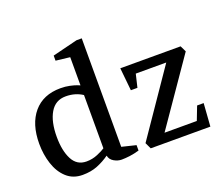

<svg xmlns="http://www.w3.org/2000/svg" viewBox="-120 -909 1282 1101"><g transform="rotate(-20 520.5 -359.0)"><path d="M210 10Q152 10 113 -25.5Q74 -61 55 -119Q36 -177 36 -243Q36 -363 94.5 -432Q153 -501 259 -501Q289 -501 314.5 -495.5Q340 -490 356 -484Q372 -478 373 -477V-649L287 -659V-690L440 -728H472V-66L558 -45V-12Q527 -3 499.5 0.5Q472 4 450 4Q427 4 404 -9Q381 -22 376 -47Q341 -22 301 -6Q261 10 210 10ZM257 -55Q293 -55 325 -68.5Q357 -82 373 -93V-418Q352 -432 326.5 -439.5Q301 -447 271 -447Q208 -447 176 -392.5Q144 -338 144 -246Q144 -161 171.5 -108Q199 -55 257 -55ZM628 0 610 -38 880 -432H694L675 -352H635L621 -491H989L1007 -454L733 -57H930L962 -140H1002L992 0Z"/></g></svg>

Font: Manuale Medium
Style: Regular
Weight: 500
Designer: Eduardo Tunni / Pablo Cosgaya
Foundry: Eduardo Tunni / Pablo Cosgaya
Version: Version 1.002